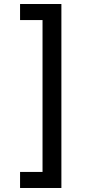

<svg xmlns="http://www.w3.org/2000/svg" viewBox="-20 -805 466 957"><path d="M80 52V132H286V-785H80V-705H192V52Z"/></svg>

Font: Noto Sans Bengali UI Medium
Style: Regular
Weight: 500
Designer: Jelle Bosma - Monotype Design Team
Foundry: Monotype Imaging Inc.
Version: Version 2.003